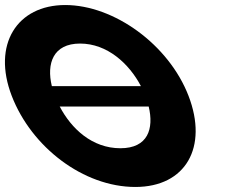

<svg xmlns="http://www.w3.org/2000/svg" viewBox="-120 -749 982 767"><path d="M442.9 -405H87.1C65.2 -495 92.1 -575 199.9 -575C308.4 -575 395.8 -495 442.9 -405ZM118.6 -323.4H474C495.4 -234.8 471.1 -156.8 361 -156.8C248 -156.8 165.1 -234.8 118.6 -323.4ZM-73.1 -365.9C5.8 -161.1 213.2 -2.1 420.6 -2.1C622.1 -2.1 712.1 -161.1 633.2 -365.9C554.3 -570.8 335.3 -728.9 140.6 -728.9C-52.3 -728.9 -152.1 -570.8 -73.1 -365.9Z"/></svg>

Font: Hussar
Style: BdOpOblFour
Weight: 700
Foundry: Cannot Into Space Fonts
Version: Version 2.00